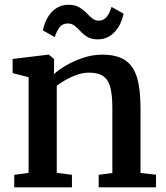

<svg xmlns="http://www.w3.org/2000/svg" viewBox="-20 -802 709 822"><path d="M102.5 -62V-471.5L34 -489V-549.5L186 -568H189L211.5 -549.5V-509L210.5 -484.5Q232 -504 265.2 -523.2Q298.5 -542.5 338 -555.2Q377.5 -568 417 -568Q479.5 -568 515.2 -544.5Q551 -521 566.2 -471.2Q581.5 -421.5 581.5 -342V-61.5L648 -54V0H402.5V-53.5L461 -61.5V-340.5Q461 -393 452.8 -426.2Q444.5 -459.5 423 -475.2Q401.5 -491 361.5 -491Q336 -491 310.5 -482.2Q285 -473.5 262.2 -460.5Q239.5 -447.5 223 -435V-62L288 -53.5V0H41V-53.5ZM163.5 -672Q174.5 -723.5 203.5 -752.5Q232.5 -781.5 273 -781.5Q301 -781.5 318.5 -771.2Q336 -761 348.8 -747.8Q361.5 -734.5 373.8 -724.2Q386 -714 402 -713.5Q424 -713.5 436.8 -729.8Q449.5 -746 457.5 -772.5L509 -743.5Q498.5 -693 469 -663.2Q439.5 -633.5 398.5 -633.5Q371.5 -633.5 354.5 -643.8Q337.5 -654 325.2 -667.5Q313 -681 300.2 -691.2Q287.5 -701.5 270 -701.5Q248 -701.5 235.2 -685.5Q222.5 -669.5 214.5 -643Z"/></svg>

Font: Merriweather Light 18pt SemiBold
Style: Regular
Weight: 600
Version: Version 2.100